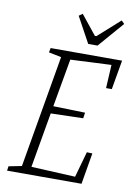

<svg xmlns="http://www.w3.org/2000/svg" viewBox="-87 -833 620 889"><g transform="rotate(10 223.0 -388.5)"><path d="M422 -456H395L401 -566L209 -557L169 -331L319 -327L315 -300L163 -296L118 -37L325 -27L359 -148L385 -147L360 0H10L13 -21L74 -33L165 -561L106 -573L110 -594H446ZM212 -764 229 -776 302 -685H309L412 -777L426 -763L322 -643H278Z"/></g></svg>

Font: Grenze ExtraLight
Style: Italic
Weight: 275
Italic angle: -10°
Designer: Renata Polastri
Foundry: Omnibus-Type
Version: Version 1.002; ttfautohint (v1.8)